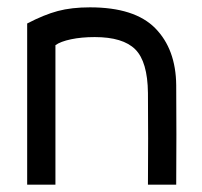

<svg xmlns="http://www.w3.org/2000/svg" viewBox="-20 -503 550 523"><path d="M54 0V-439Q100 -463 137.5 -473Q175 -483 225 -483Q347 -483 403 -426Q459 -369 460 -271Q461 -136 460 0H383Q384 -125 383 -250Q382 -335 348.5 -368.5Q315 -402 238 -402Q202 -402 173.5 -396Q145 -390 131 -380V0Z"/></svg>

Font: Kreadon
Style: Regular
Weight: 400
Designer: kohakuno
Foundry: StudioGnu
Version: Version 1.000;Glyphs 3.1.2 (3151)